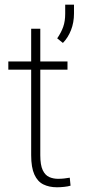

<svg xmlns="http://www.w3.org/2000/svg" viewBox="-20 -791 378 821"><path d="M268.6 -528.3V-493.2H15.6V-528.3ZM113.3 -668H152.3V-127.4Q152.3 -85 162.8 -63.2Q173.3 -41.5 190.7 -33.9Q208 -26.4 228 -26.4Q242.2 -26.4 254.2 -27.8Q266.1 -29.3 278.3 -31.2L281.7 2.9Q271 6.3 253.9 8.1Q236.8 9.8 223.6 9.8Q190.4 9.8 165.5 -2.4Q140.6 -14.6 127 -44.7Q113.3 -74.7 113.3 -127.4ZM296.4 -771V-733.4Q296.4 -694.8 283.7 -662.4Q271 -629.9 249 -607.4L224.6 -627Q241.7 -651.9 250.2 -676Q258.8 -700.2 258.8 -732.4V-771Z"/></svg>

Font: Roboto ExtraLight
Style: Regular
Weight: 250
Designer: Christian Robertson
Foundry: Google
Version: Version 3.009; 2024